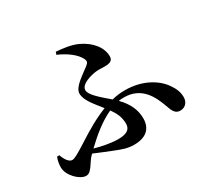

<svg xmlns="http://www.w3.org/2000/svg" viewBox="-159 -989 1318 1242"><g transform="rotate(-30 500.0 -368.0)"><path d="M70 -174 53 -173C44 -153 39 -124 39 -100C39 -39 109 29 155 29C196 29 216 -33 249 -67L259 -77C305 -57 349 -40 386 -25C442 -3 475 10 524 10C615 10 660 -34 660 -109C660 -169 637 -227 579 -286C592 -288 605 -289 618 -289C751 -289 799 -186 828 -105C844 -57 858 -32 893 -32C936 -32 955 -66 955 -97C955 -134 943 -166 914 -206C868 -269 775 -326 647 -326C614 -326 582 -322 549 -314C495 -361 426 -415 426 -454C426 -498 510 -522 558 -525C604 -527 673 -510 673 -565C673 -634 619 -696 545 -731C499 -753 441 -761 385 -765L378 -746C444 -718 502 -675 523 -630C530 -614 530 -603 511 -588C471 -555 382 -504 382 -454C382 -403 426 -355 476 -291C398 -261 322 -216 251 -170C166 -116 144 -105 127 -105C107 -105 84 -132 70 -174ZM500 -260C529 -220 546 -183 546 -135C546 -98 524 -73 453 -73C405 -73 338 -85 283 -101C350 -165 424 -226 500 -260Z"/></g></svg>

Font: Noto Serif SC
Style: Bold
Weight: 700
Designer: Ryoko NISHIZUKA 西塚涼子 (kana & ideographs); Frank Grießhammer (Latin, Greek & Cyrillic); Wenlong ZHANG 张文龙 (bopomofo); San
Foundry: Adobe
Version: Version 2.001;hotconv 1.1.0;makeotfexe 2.6.0